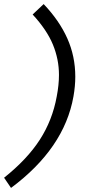

<svg xmlns="http://www.w3.org/2000/svg" viewBox="-35 -757 453 941"><path d="M254 -390Q254 -341 243 -284Q222 -168 160 -72Q98 24 -15 114L19 164Q280 -30 325 -284Q334 -335 334 -381Q334 -481 295 -568.5Q256 -656 179 -737L125 -686Q195 -610 224.5 -538Q254 -466 254 -390Z"/></svg>

Font: Geom Light
Style: Italic
Weight: 300
Italic angle: -10°
Version: Version 1.102